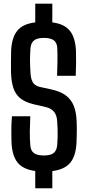

<svg xmlns="http://www.w3.org/2000/svg" viewBox="-20 -927 478 1046"><path d="M172 98.5V4.5Q106 -4 75.8 -41.5Q45.5 -79 42.5 -153.5Q42 -177.5 41.8 -200.2Q41.5 -223 42.2 -246Q43 -269 45 -293.5H145Q143 -252 142.5 -213Q142 -174 145 -136.5Q147 -106.5 164.5 -93.2Q182 -80 219.5 -80Q255 -80 272 -93.2Q289 -106.5 291.5 -136.5Q293.5 -157 294 -178.8Q294.5 -200.5 293.8 -222.5Q293 -244.5 291.5 -265Q290 -298 275.2 -317Q260.5 -336 230.5 -343.5L161 -359.5Q116 -370.5 90 -392Q64 -413.5 52.8 -448Q41.5 -482.5 40 -532.5Q39.5 -561 39.8 -589.8Q40 -618.5 40.5 -648Q43.5 -721.5 73.8 -759.2Q104 -797 172 -805V-907H265V-805Q330.5 -797 360.8 -759.2Q391 -721.5 394 -647.5Q395 -620 394.5 -584.8Q394 -549.5 392.5 -514H291Q292.5 -555.5 293 -592Q293.5 -628.5 292 -664Q291 -694 273.5 -707.2Q256 -720.5 219 -720.5Q183 -720.5 165.8 -707.2Q148.5 -694 146 -664Q143.5 -630.5 143.5 -598.5Q143.5 -566.5 146 -532.5Q147.5 -498 158.5 -479Q169.5 -460 196.5 -453.5L259 -440Q309.5 -429 339 -406.8Q368.5 -384.5 382.2 -349.5Q396 -314.5 397.5 -265Q398.5 -247 398.5 -227.8Q398.5 -208.5 398 -189.8Q397.5 -171 397 -153.5Q394 -78.5 363.2 -41Q332.5 -3.5 265 5V98.5Z"/></svg>

Font: Big Shoulders Medium
Style: Regular
Weight: 500
Designer: Patric King
Foundry: XO Type Co
Version: Version 2.002